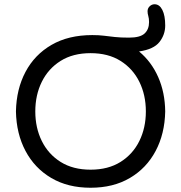

<svg xmlns="http://www.w3.org/2000/svg" viewBox="-20 -873 851 903"><path d="M406 10Q299 10 221 -36Q143 -82 100 -163Q57 -244 55 -349Q57 -454 100 -535Q143 -616 222.5 -662Q302 -708 414 -708Q445 -708 469 -705Q493 -702 520 -699Q547 -696 587 -696Q639 -696 660 -715.5Q681 -735 681 -769Q681 -786 677.5 -797.5Q674 -809 674 -820Q674 -834 684 -843.5Q694 -853 707 -853Q730 -853 743.5 -826.5Q757 -800 757 -753Q757 -710 730 -675.5Q703 -641 634 -631Q692 -583 724 -510.5Q756 -438 757 -349Q755 -244 712 -163Q669 -82 591 -36Q513 10 406 10ZM406 -75Q489 -75 547 -111.5Q605 -148 635.5 -210Q666 -272 666 -349Q666 -426 635.5 -488Q605 -550 547 -586.5Q489 -623 406 -623Q323 -623 265 -586.5Q207 -550 176.5 -488Q146 -426 146 -349Q146 -272 176.5 -210Q207 -148 265 -111.5Q323 -75 406 -75Z"/></svg>

Font: Varela Round
Style: Regular
Weight: 400
Designer: Joe Prince, Avraham Cornfeld
Foundry: Joe Prince, Avraham Cornfeld
Version: Version 3.010; ttfautohint (v1.8.4.7-5d5b)